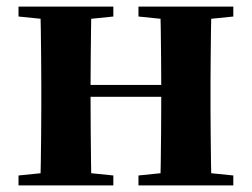

<svg xmlns="http://www.w3.org/2000/svg" viewBox="-20 -561 762 581"><path d="M101 0Q103 -26 103.5 -68Q104 -110 104.5 -156Q105 -202 105 -236V-305Q105 -339 104.5 -385Q104 -431 103.5 -473.5Q103 -516 101 -541H257Q256 -516 255.5 -472.5Q255 -429 254.5 -381.5Q254 -334 254 -295V-273Q254 -220 254.5 -166.5Q255 -113 255.5 -69Q256 -25 257 0ZM464 0Q466 -25 466.5 -69Q467 -113 467.5 -166.5Q468 -220 468 -273V-295Q468 -334 467.5 -382Q467 -430 466.5 -473Q466 -516 464 -541H620Q619 -516 618.5 -473.5Q618 -431 617.5 -385Q617 -339 617 -305V-236Q617 -202 617.5 -156Q618 -110 618.5 -68Q619 -26 620 0ZM36 0V-30L145 -41H215L323 -30V0ZM36 -511V-541H323V-511L215 -500H145ZM399 0V-30L507 -41H578L686 -30V0ZM399 -511V-541H686V-511L578 -500H507ZM179 -268V-304H542V-268Z"/></svg>

Font: Noto Serif JP ExtraBold
Style: Regular
Weight: 800
Designer: Ryoko NISHIZUKA 西塚涼子 (kana & ideographs); Frank Grießhammer (Latin, Greek & Cyrillic); Wenlong ZHANG 张文龙 (bopomofo); San
Foundry: Adobe
Version: Version 2.003-H1;hotconv 1.1.1;makeotfexe 2.6.0